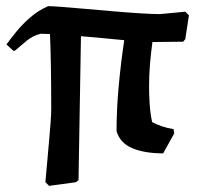

<svg xmlns="http://www.w3.org/2000/svg" viewBox="-20 -488 660 626"><path d="M548 -53 512 12Q452 12 412 -4.5Q372 -21 360 -60Q360 -131 367 -207Q374 -283 385 -357Q354 -360 317 -363.5Q280 -367 244 -370L236 99L228 106L140 118L128 106Q128 103 130 83Q132 63 134.5 33.5Q137 4 140 -28.5Q143 -61 145 -88.5Q147 -116 147 -132Q147 -207 146 -268Q145 -329 143 -377Q123 -378 113 -378Q87 -372 65.5 -354Q44 -336 29 -323L24 -322L1 -343Q14 -361 33.5 -385Q53 -409 79 -431.5Q105 -454 137 -468Q148 -468 181.5 -465.5Q215 -463 259.5 -459Q304 -455 351 -451Q398 -447 438 -444.5Q478 -442 501 -442Q535 -445 559.5 -447.5Q584 -450 584 -450L596 -438L584 -360L577 -352L477 -351Q472 -315 469 -278.5Q466 -242 466 -205Q466 -178 468 -148Q470 -118 476 -90Q488 -83 507 -76.5Q526 -70 546 -67Z"/></svg>

Font: Labrada SemiBold
Style: Regular
Weight: 600
Designer: Mercedes Jáuregui
Foundry: Omnibus-Type Team
Version: Version 1.000; ttfautohint (v1.8.4.7-5d5b)